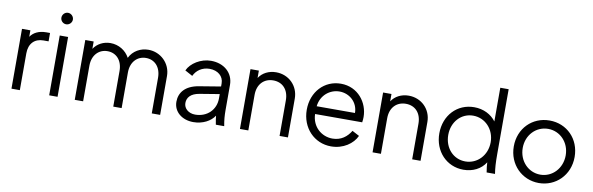

<svg xmlns="http://www.w3.org/2000/svg" viewBox="-51 -1220 5232 1694"><g transform="rotate(10 2565.0 -372.5)"><path d="M77 0H152V-330C152 -418 203 -468 280 -468H327V-543H293C228 -543 180 -519 152 -478V-536H77Z M415 0H490V-536H415ZM402 -694C402 -666 425 -643 453 -643C481 -643 505 -666 505 -694C505 -722 481 -746 453 -746C425 -746 402 -722 402 -694Z M644 0H719V-319C719 -415 778 -473 855 -473C932 -473 989 -416 989 -319V0H1064V-319C1064 -415 1123 -473 1200 -473C1277 -473 1334 -416 1334 -319V0H1409V-348C1409 -462 1317 -548 1209 -548C1138 -548 1072 -512 1040 -446C1007 -508 942 -548 868 -548C807 -548 751 -519 719 -470V-536H644Z M1707 12C1791 12 1862 -26 1896 -79C1898 -59 1901 -35 1908 0H1983C1973 -53 1970 -91 1970 -145V-368C1970 -474 1887 -548 1769 -548C1679 -548 1590 -493 1560 -425L1628 -388C1652 -440 1703 -476 1769 -476C1843 -476 1895 -432 1895 -368V-340L1701 -308C1582 -288 1530 -222 1530 -139C1530 -51 1605 12 1707 12ZM1610 -142C1610 -191 1641 -230 1719 -243L1895 -272V-232C1895 -133 1821 -56 1712 -56C1652 -56 1610 -94 1610 -142Z M2124 0H2199V-319C2199 -415 2258 -473 2340 -473C2422 -473 2479 -416 2479 -319V0H2554V-348C2554 -462 2466 -548 2353 -548C2287 -548 2231 -519 2199 -470V-536H2124Z M2941 12C3050 12 3136 -49 3169 -122L3105 -156C3071 -100 3019 -58 2941 -58C2845 -58 2757 -130 2754 -245H3176C3179 -262 3180 -280 3180 -293C3180 -421 3087 -548 2933 -548C2786 -548 2675 -431 2675 -270C2675 -107 2791 12 2941 12ZM2756 -315C2767 -415 2846 -478 2933 -478C3023 -478 3099 -410 3099 -315Z M3312 0H3387V-319C3387 -415 3446 -473 3528 -473C3610 -473 3667 -416 3667 -319V0H3742V-348C3742 -462 3654 -548 3541 -548C3475 -548 3419 -519 3387 -470V-536H3312Z M4127 12C4211 12 4283 -24 4324 -89C4325 -63 4328 -36 4334 0H4409C4401 -52 4398 -97 4398 -175V-757H4323V-455C4280 -512 4211 -548 4127 -548C3975 -548 3863 -429 3863 -268C3863 -107 3976 12 4127 12ZM3943 -268C3943 -385 4024 -473 4131 -473C4239 -473 4323 -384 4323 -268C4323 -152 4239 -63 4131 -63C4023 -63 3943 -151 3943 -268Z M4803 12C4952 12 5075 -104 5075 -269C5075 -430 4958 -548 4803 -548C4647 -548 4530 -429 4530 -269C4530 -107 4651 12 4803 12ZM4610 -269C4610 -385 4695 -473 4803 -473C4910 -473 4995 -385 4995 -269C4995 -152 4910 -63 4803 -63C4695 -63 4610 -152 4610 -269Z"/></g></svg>

Font: Mluvka
Style: Regular
Weight: 400
Designer: Modified by Jiří Krblich, Original typeface by Gumpita Rahayu
Foundry: Gumpita Rahayu & Jiří Krblich
Version: Version 2.000;Glyphs 3.1.1 (3134)